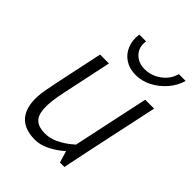

<svg xmlns="http://www.w3.org/2000/svg" viewBox="-204 -805 917 917"><g transform="rotate(45 254.5 -346.0)"><path d="M75 -250H135Q118 -172 121 -127.5Q124 -83 146 -65Q168 -47 208 -47L196 8Q112 8 79 -45.5Q46 -99 65 -198ZM416 -140 339 -60 433 -500H493ZM135 -250H75L128 -500H188ZM339 -60 416 -140 387 0H357ZM387 -150 416 -140Q416 -140 404 -125Q392 -110 370.5 -88Q349 -66 321 -44Q293 -22 260.5 -7Q228 8 195 8L207 -47Q242 -47 274 -62.5Q306 -78 331.5 -98.5Q357 -119 372 -134.5Q387 -150 387 -150ZM239 -700Q232 -657 258 -629Q284 -601 328 -601Q373 -601 411 -629Q449 -657 460 -700H506Q494 -658 465 -624.5Q436 -591 397.5 -571Q359 -551 317 -551Q275 -551 245 -570.5Q215 -590 201 -624Q187 -658 193 -700Z"/></g></svg>

Font: Epunda Sans Light
Style: Italic
Weight: 300
Italic angle: -12.0243°
Designer: Simon Atzbach
Foundry: typofactur
Version: Version 2.204